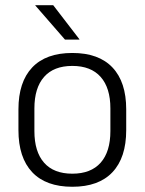

<svg xmlns="http://www.w3.org/2000/svg" viewBox="-20 -702 553 734"><path d="M256.5 12Q155.5 12 103 -43.8Q50.5 -99.5 50.5 -204.5V-284Q50.5 -388.5 103 -444Q155.5 -499.5 256.5 -499.5Q357.5 -499.5 410 -444Q462.5 -388.5 462.5 -284V-204.5Q462.5 -99.5 410 -43.8Q357.5 12 256.5 12ZM256.5 -38Q327.5 -38 364.8 -80Q402 -122 402 -201V-287.5Q402 -366 364.8 -408Q327.5 -450 256.5 -450Q185.5 -450 148.5 -408Q111.5 -366 111.5 -287.5V-201Q111.5 -122 148.5 -80Q185.5 -38 256.5 -38ZM283.5 -552 183.5 -682H115V-681L228.5 -550.5H283.5Z"/></svg>

Font: Anek Kannada Light
Style: Regular
Weight: 300
Designer: Vaishnavi Murthy, Maithili Shingre (Kannada) & Yesha Goshar (Latin)
Foundry: Ek Type
Version: Version 1.003